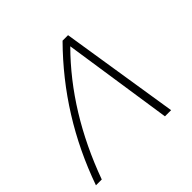

<svg xmlns="http://www.w3.org/2000/svg" viewBox="-140 -657 793 793"><g transform="rotate(-45 257.0 -260.0)"><path d="M-4 0Q101 -298 321 -520H353L435 0H399L327 -481Q135 -288 30 0Z"/></g></svg>

Font: Raleway-v4020 ExtraLight
Style: Italic
Weight: 275
Italic angle: -12°
Designer: Matt McInerney, Pablo Impallari, Rodrigo Fuenzalida
Foundry: Matt McInerney, Pablo Impallari, Rodrigo Fuenzalida
Version: Version 4.020;PS 004.020;hotconv 1.0.88;makeotf.lib2.5.64775